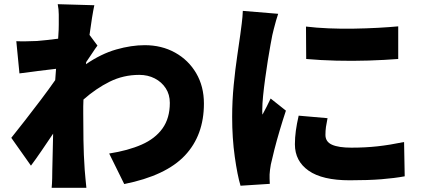

<svg xmlns="http://www.w3.org/2000/svg" viewBox="-20 -840 2040 918"><path d="M261 -722Q261 -746 261 -770.5Q261 -795 256 -820L431 -815Q426 -792 420 -755Q414 -718 408 -673L446 -622Q436 -609 421 -586Q406 -563 392 -543Q392 -536 391 -533Q464 -583 536 -603.5Q608 -624 672 -624Q753 -624 817 -588.5Q881 -553 918 -490Q955 -427 955 -345Q955 -193 864 -96.5Q773 0 574 40L502 -106Q592 -120 657 -148.5Q722 -177 757 -226Q792 -275 792 -348Q792 -388 772.5 -418Q753 -448 720 -465Q687 -482 646 -482Q570 -482 504.5 -449.5Q439 -417 379 -364Q378 -347 378 -330.5Q378 -314 378 -298Q378 -241 379 -170.5Q380 -100 385 -28Q386 -15 388.5 12Q391 39 393 58H227Q229 38 229.5 12.5Q230 -13 230 -25Q231 -70 232 -112Q233 -154 234 -201Q206 -159 177.5 -117.5Q149 -76 128 -48L34 -181Q62 -216 99.5 -264Q137 -312 175.5 -363Q214 -414 244 -457Q245 -471 246 -484.5Q247 -498 248 -511Q209 -507 160.5 -500.5Q112 -494 73 -489L58 -643Q82 -642 104 -642.5Q126 -643 157 -644Q177 -646 203.5 -648.5Q230 -651 258 -655Q260 -679 260.5 -697Q261 -715 261 -722Z M1443 -713Q1492 -707 1551 -704.5Q1610 -702 1670.5 -703Q1731 -704 1786.5 -707Q1842 -710 1884 -714V-558Q1819 -553 1742 -550.5Q1665 -548 1588 -550Q1511 -552 1444 -558ZM1546 -275Q1541 -251 1538.5 -233Q1536 -215 1536 -195Q1536 -162 1567.5 -148Q1599 -134 1660 -134Q1727 -134 1785.5 -140.5Q1844 -147 1912 -161L1915 3Q1866 12 1803.5 17Q1741 22 1652 22Q1521 22 1455.5 -24Q1390 -70 1390 -150Q1390 -182 1394.5 -215Q1399 -248 1408 -287ZM1310 -774Q1306 -763 1300 -742Q1294 -721 1289 -701Q1284 -681 1282 -672Q1279 -656 1273 -624Q1267 -592 1260.5 -550.5Q1254 -509 1248 -465.5Q1242 -422 1238 -382.5Q1234 -343 1234 -315Q1234 -313 1234 -304Q1234 -295 1235 -292Q1246 -313 1255 -330Q1264 -347 1274 -369L1347 -311Q1332 -266 1317.5 -217Q1303 -168 1292 -125Q1281 -82 1275 -54Q1273 -43 1271 -28Q1269 -13 1269 -6Q1269 2 1269 14.5Q1269 27 1270 39L1130 48Q1115 -2 1102.5 -90.5Q1090 -179 1090 -281Q1090 -358 1097.5 -434.5Q1105 -511 1114.5 -574.5Q1124 -638 1129 -675Q1132 -698 1136 -729Q1140 -760 1141 -788Z"/></svg>

Font: Source Han Sans CN Heavy
Style: Regular
Weight: 900
Designer: Ryoko NISHIZUKA 西塚涼子 (kana, bopomofo & ideographs); Paul D. Hunt (Latin, Greek & Cyrillic); Sandoll Communications 산돌커뮤니
Foundry: Adobe
Version: Version 2.000;hotconv 1.0.107;makeotfexe 2.5.65593